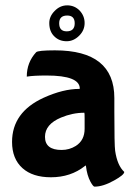

<svg xmlns="http://www.w3.org/2000/svg" viewBox="-20 -640 499 717"><path d="M407 -223Q407 -98 410 -77Q418 -22 444 2Q444 13 406 34Q365 57 333 57Q328 57 318 39Q305 15 301 -20Q301 -22 300 -22Q299 -22 297 -20Q244 22 170 22Q102 22 64 -12Q25 -47 25 -110Q25 -221 143 -275Q216 -308 276 -308Q277 -308 278 -309Q278 -358 154 -358Q105 -358 81 -354H80Q80 -407 115 -445Q122 -452 185 -452Q407 -452 407 -274ZM296 -197Q296 -219 295 -219Q251 -219 208 -201Q148 -176 148 -129Q148 -80 210 -80Q239 -80 263 -95Q296 -116 296 -159ZM276 -507Q255 -486 229 -486Q201 -486 183 -504Q164 -522 164 -554Q164 -579 184 -599Q204 -620 231 -620Q258 -620 277 -601Q296 -581 296 -554Q296 -527 276 -507ZM201 -553Q201 -523 229 -523Q259 -523 259 -553Q259 -582 231 -582Q201 -582 201 -553Z"/></svg>

Font: Bubblegum Sans
Style: Regular
Weight: 400
Designer: Angel Koziupa and Alejandro Paul
Foundry: Angel Koziupa and Alejandro Paul
Version: Version 1.001